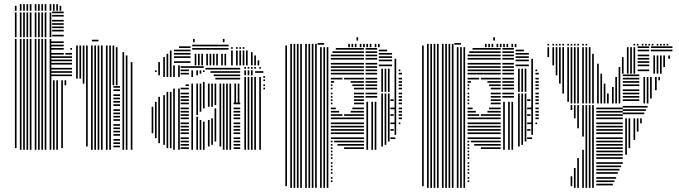

<svg xmlns="http://www.w3.org/2000/svg" viewBox="-20 -724 3282 928"><path d="M60 -8H52V-536H60ZM84 0H76V-536H84ZM100 0H92V-536H100ZM116 0H108V-536H116ZM132 0H124V-536H132ZM156 0H148V-536H156ZM172 0H164V-536H172ZM188 0H180V-536H188ZM204 0H196V-536H204ZM228 0H220V-536H228ZM244 0H236V-336H244ZM260 0H252V-336H260ZM284 -8H276V-336H284ZM300 -312H292V-336H300ZM328 -356H224V-364H328ZM328 -372H224V-380H328ZM328 -388H224V-396H328ZM328 -412H224V-420H328ZM328 -428H224V-436H328ZM328 -444H224V-452H328ZM288 -460H224V-468H288ZM328 -460H296V-468H328ZM288 -484H224V-492H288ZM328 -484H320V-492H328ZM288 -500H224V-508H288ZM288 -516H224V-524H288ZM404 -16H396V-312H404ZM428 0H420V-312H428ZM444 0H436V-312H444ZM460 0H452V-312H460ZM476 0H468V-312H476ZM500 0H492V-312H500ZM516 0H508V-312H516ZM560 -12H528V-20H560ZM560 -28H528V-36H560ZM560 -44H528V-52H560ZM560 -68H528V-76H560ZM560 -84H528V-92H560ZM560 -100H528V-108H560ZM560 -116H528V-124H560ZM560 -140H528V-148H560ZM560 -156H528V-164H560ZM560 -172H528V-180H560ZM560 -188H528V-196H560ZM560 -212H528V-220H560ZM560 -228H528V-236H560ZM560 -244H528V-252H560ZM560 -260H528V-268H560ZM560 -284H528V-292H560ZM560 -300H528V-308H560ZM356 -344H348V-504H356ZM372 -344H364V-504H372ZM388 -320H380V-504H388ZM404 -312H396V-504H404ZM428 -312H420V-504H428ZM444 -312H436V-504H444ZM460 -312H452V-504H460ZM476 -312H468V-504H476ZM500 -312H492V-504H500ZM516 -312H508V-504H516ZM532 -312H524V-504H532ZM548 -312H540V-496H548ZM456 -524H424V-532H456ZM580 0H572V-472H580ZM596 0H588V-456H596ZM620 0H612V-424H620ZM60 -544H52V-664H60ZM84 -544H76V-664H84ZM100 -544H92V-664H100ZM116 -544H108V-664H116ZM132 -544H124V-664H132ZM156 -544H148V-664H156ZM172 -544H164V-664H172ZM188 -544H180V-664H188ZM204 -544H196V-664H204ZM228 -544H220V-664H228ZM288 -548H232V-556H288ZM288 -572H232V-580H288ZM288 -588H232V-596H288ZM288 -604H232V-612H288ZM288 -620H232V-628H288ZM288 -644H232V-652H288ZM288 -660H232V-668H288ZM60 -672H52V-696H60ZM84 -672H76V-704H84ZM100 -672H92V-704H100ZM116 -672H108V-704H116ZM132 -672H124V-704H132ZM156 -672H148V-704H156ZM172 -672H164V-704H172ZM188 -672H180V-704H188ZM204 -672H196V-704H204ZM228 -672H220V-704H228ZM244 -672H236V-704H244ZM260 -672H252V-704H260ZM276 -672H268V-696H276Z M721 -80H713V-208H721ZM737 -56H729V-232H737ZM737 -376H729V-384H737ZM753 -32H745V-256H753ZM753 -360H745V-408H753ZM777 -24H769V-264H777ZM777 -352H769V-408H777ZM793 -8H785V-280H793ZM793 -352H785V-408H793ZM809 -8H801V-280H809ZM809 -352H801V-408H809ZM825 0H817V-296H825ZM825 -352H817V-408H825ZM849 0H841V-296H849ZM849 -352H841V-408H849ZM893 -4H853V-12H893ZM893 -20H853V-28H893ZM893 -36H853V-44H893ZM893 -52H853V-60H893ZM893 -76H853V-84H893ZM893 -92H853V-100H893ZM893 -108H853V-116H893ZM893 -124H853V-132H893ZM893 -148H853V-156H893ZM893 -164H853V-172H893ZM893 -180H853V-188H893ZM893 -196H853V-204H893ZM893 -220H853V-228H893ZM893 -236H853V-244H893ZM893 -252H853V-260H893ZM893 -268H853V-276H893ZM893 -292H853V-300H893ZM893 -308H877V-316H893ZM893 -364H853V-372H893ZM893 -380H853V-388H893ZM893 -396H853V-404H893ZM913 0H905V-320H913ZM913 -352H905V-384H913ZM937 0H929V-160H937ZM937 -168H929V-320H937ZM937 -360H929V-384H937ZM953 0H945V-144H953ZM953 -184H945V-320H953ZM953 -368H945V-384H953ZM969 0H961V-136H969ZM969 -200H961V-328H969ZM969 -376H961V-384H969ZM965 -396H893V-404H965ZM993 -16H985V-144H993ZM993 -208H985V-224H993ZM1009 -24H1001V-152H1009ZM1009 -208H1001V-224H1009ZM1025 -40H1017V-200H1025ZM1025 -216H1017V-224H1025ZM1049 -16H1041V-224H1049ZM1065 0H1057V-224H1065ZM1081 0H1073V-224H1081ZM1097 0H1089V-224H1097ZM1141 -4H1109V-12H1141ZM1141 -20H1109V-28H1141ZM1141 -36H1109V-44H1141ZM1141 -52H1109V-60H1141ZM1141 -76H1109V-84H1141ZM1141 -92H1109V-100H1141ZM1141 -108H1109V-116H1141ZM1141 -124H1109V-132H1141ZM1141 -148H1109V-156H1141ZM1141 -164H1109V-172H1141ZM1141 -180H1109V-188H1141ZM1141 -196H1109V-204H1141ZM1141 -220H1109V-228H1141ZM993 -224H985V-320H993ZM1009 -224H1001V-320H1009ZM1025 -224H1017V-320H1025ZM1049 -224H1041V-320H1049ZM1065 -224H1057V-320H1065ZM1081 -224H1073V-320H1081ZM1097 -224H1089V-320H1097ZM1121 -224H1113V-320H1121ZM1137 -224H1129V-320H1137ZM1141 -340H1021V-348H1141ZM1141 -356H1013V-364H1141ZM1141 -372H997V-380H1141ZM1141 -388H973V-396H1141ZM1169 0H1161V-352H1169ZM1185 0H1177V-352H1185ZM1201 0H1193V-352H1201ZM1217 0H1209V-352H1217ZM1241 0H1233V-352H1241ZM1261 -292H1253V-300H1261ZM1261 -308H1253V-316H1261ZM1261 -332H1253V-340H1261ZM1261 -348H1253V-356H1261ZM1169 -360H1161V-384H1169ZM1185 -360H1177V-384H1185ZM1201 -360H1193V-384H1201ZM1253 -372H1213V-380H1253ZM1169 -392H1161V-400H1169ZM1185 -392H1177V-400H1185ZM1201 -392H1193V-400H1201ZM1217 -392H1209V-400H1217ZM1241 -392H1233V-400H1241ZM753 -408H745V-424H753ZM777 -408H769V-448H777ZM793 -408H785V-464H793ZM809 -408H801V-480H809ZM901 -420H821V-428H901ZM901 -444H821V-452H901ZM901 -460H821V-468H901ZM901 -476H821V-484H901ZM901 -492H845V-500H901ZM929 -408H921V-464H929ZM945 -408H937V-464H945ZM961 -408H953V-464H961ZM985 -408H977V-464H985ZM1001 -408H993V-464H1001ZM1017 -408H1009V-464H1017ZM1033 -408H1025V-464H1033ZM1057 -408H1049V-464H1057ZM1073 -408H1065V-464H1073ZM1085 -484H909V-492H1085ZM1085 -500H909V-508H1085ZM1105 -408H1097V-480H1105ZM1129 -408H1121V-480H1129ZM1145 -408H1137V-480H1145ZM1161 -408H1153V-480H1161ZM1177 -408H1169V-480H1177ZM1201 -408H1193V-472H1201ZM1217 -408H1209V-456H1217ZM1233 -408H1225V-432H1233ZM1105 -488H1097V-496H1105ZM1129 -488H1121V-496H1129ZM1145 -488H1137V-496H1145ZM1161 -488H1153V-496H1161ZM921 -520H913V-536H921ZM1065 -520H1057V-536H1065Z M1367 176H1359V-496H1367ZM1391 184H1383V-496H1391ZM1407 184H1399V-496H1407ZM1423 184H1415V-496H1423ZM1439 184H1431V-496H1439ZM1463 184H1455V-496H1463ZM1479 184H1471V-496H1479ZM1495 184H1487V-496H1495ZM1511 184H1503V-496H1511ZM1535 184H1527V-496H1535ZM1551 184H1543V-496H1551ZM1567 184H1559V-496H1567ZM1587 156H1579V148H1587ZM1587 140H1579V132H1587ZM1587 116H1579V108H1587ZM1587 100H1579V92H1587ZM1587 84H1579V76H1587ZM1587 68H1579V60H1587ZM1587 44H1579V36H1587ZM1587 28H1579V20H1587ZM1587 12H1579V4H1587ZM1587 -4H1579V-12H1587ZM1739 -4H1643V-12H1739ZM1587 -20H1579V-28H1587ZM1739 -20H1611V-28H1739ZM1587 -36H1579V-44H1587ZM1739 -36H1595V-44H1739ZM1739 -52H1579V-60H1739ZM1739 -76H1579V-84H1739ZM1739 -92H1579V-100H1739ZM1739 -108H1579V-116H1739ZM1739 -124H1579V-132H1739ZM1739 -148H1579V-156H1739ZM1635 -164H1579V-172H1635ZM1739 -164H1643V-172H1739ZM1619 -180H1579V-188H1619ZM1739 -180H1675V-188H1739ZM1603 -196H1579V-204H1603ZM1739 -196H1683V-204H1739ZM1587 -220H1579V-228H1587ZM1739 -220H1691V-228H1739ZM1587 -236H1579V-244H1587ZM1739 -236H1691V-244H1739ZM1587 -252H1579V-260H1587ZM1739 -252H1691V-260H1739ZM1587 -268H1579V-276H1587ZM1739 -268H1691V-276H1739ZM1587 -292H1579V-300H1587ZM1739 -292H1691V-300H1739ZM1587 -308H1579V-316H1587ZM1739 -308H1683V-316H1739ZM1595 -324H1579V-332H1595ZM1739 -324H1675V-332H1739ZM1635 -340H1579V-348H1635ZM1739 -340H1643V-348H1739ZM1739 -364H1579V-372H1739ZM1739 -380H1579V-388H1739ZM1739 -396H1579V-404H1739ZM1739 -412H1579V-420H1739ZM1739 -436H1579V-444H1739ZM1739 -452H1579V-460H1739ZM1739 -468H1587V-476H1739ZM1739 -484H1603V-492H1739ZM1759 0H1751V-232H1759ZM1783 0H1775V-232H1783ZM1799 0H1791V-232H1799ZM1803 -252H1747V-260H1803ZM1803 -268H1747V-276H1803ZM1803 -292H1747V-300H1803ZM1803 -308H1747V-316H1803ZM1803 -324H1747V-332H1803ZM1803 -340H1747V-348H1803ZM1803 -364H1747V-372H1803ZM1803 -380H1747V-388H1803ZM1803 -396H1747V-404H1803ZM1803 -412H1747V-420H1803ZM1803 -436H1747V-444H1803ZM1803 -452H1747V-460H1803ZM1803 -468H1747V-476H1803ZM1803 -484H1747V-492H1803ZM1831 -16H1823V-272H1831ZM1847 -24H1839V-272H1847ZM1863 -40H1855V-272H1863ZM1891 -52H1867V-60H1891ZM1883 -92H1867V-100H1883ZM1891 -124H1867V-132H1891ZM1883 -164H1867V-172H1883ZM1891 -196H1867V-204H1891ZM1883 -236H1867V-244H1883ZM1831 -280H1823V-392H1831ZM1847 -280H1839V-392H1847ZM1863 -280H1855V-392H1863ZM1875 -404H1811V-412H1875ZM1875 -428H1811V-436H1875ZM1875 -444H1811V-452H1875ZM1875 -460H1811V-468H1875ZM1851 -476H1811V-484H1851ZM1895 -72H1887V-440H1895ZM1915 -124H1907V-132H1915ZM1923 -148H1907V-156H1923ZM1923 -164H1907V-172H1923ZM1923 -180H1907V-188H1923ZM1923 -196H1907V-204H1923ZM1923 -220H1907V-228H1923ZM1923 -236H1907V-244H1923ZM1923 -252H1907V-260H1923ZM1923 -268H1907V-276H1923ZM1923 -292H1907V-300H1923ZM1923 -308H1907V-316H1923ZM1923 -324H1907V-332H1923ZM1923 -340H1907V-348H1923ZM1923 -364H1907V-372H1923ZM1915 -380H1907V-388H1915ZM1367 -496H1359V-504H1367ZM1391 -496H1383V-512H1391ZM1407 -496H1399V-512H1407ZM1423 -496H1415V-512H1423ZM1439 -496H1431V-512H1439ZM1463 -496H1455V-512H1463ZM1479 -496H1471V-512H1479ZM1495 -496H1487V-512H1495ZM1511 -496H1503V-512H1511ZM1547 -508H1515V-516H1547ZM1671 -496H1663V-512H1671ZM1687 -496H1679V-512H1687ZM1703 -496H1695V-512H1703ZM1727 -496H1719V-512H1727ZM1743 -496H1735V-512H1743ZM1759 -496H1751V-512H1759ZM1775 -496H1767V-512H1775ZM1799 -496H1791V-512H1799ZM1815 -496H1807V-512H1815ZM1711 -528H1703V-544H1711Z M2028 176H2020V-496H2028ZM2052 184H2044V-496H2052ZM2068 184H2060V-496H2068ZM2084 184H2076V-496H2084ZM2100 184H2092V-496H2100ZM2124 184H2116V-496H2124ZM2140 184H2132V-496H2140ZM2156 184H2148V-496H2156ZM2172 184H2164V-496H2172ZM2196 184H2188V-496H2196ZM2212 184H2204V-496H2212ZM2228 184H2220V-496H2228ZM2248 156H2240V148H2248ZM2248 140H2240V132H2248ZM2248 116H2240V108H2248ZM2248 100H2240V92H2248ZM2248 84H2240V76H2248ZM2248 68H2240V60H2248ZM2248 44H2240V36H2248ZM2248 28H2240V20H2248ZM2248 12H2240V4H2248ZM2248 -4H2240V-12H2248ZM2400 -4H2304V-12H2400ZM2248 -20H2240V-28H2248ZM2400 -20H2272V-28H2400ZM2248 -36H2240V-44H2248ZM2400 -36H2256V-44H2400ZM2400 -52H2240V-60H2400ZM2400 -76H2240V-84H2400ZM2400 -92H2240V-100H2400ZM2400 -108H2240V-116H2400ZM2400 -124H2240V-132H2400ZM2400 -148H2240V-156H2400ZM2296 -164H2240V-172H2296ZM2400 -164H2304V-172H2400ZM2280 -180H2240V-188H2280ZM2400 -180H2336V-188H2400ZM2264 -196H2240V-204H2264ZM2400 -196H2344V-204H2400ZM2248 -220H2240V-228H2248ZM2400 -220H2352V-228H2400ZM2248 -236H2240V-244H2248ZM2400 -236H2352V-244H2400ZM2248 -252H2240V-260H2248ZM2400 -252H2352V-260H2400ZM2248 -268H2240V-276H2248ZM2400 -268H2352V-276H2400ZM2248 -292H2240V-300H2248ZM2400 -292H2352V-300H2400ZM2248 -308H2240V-316H2248ZM2400 -308H2344V-316H2400ZM2256 -324H2240V-332H2256ZM2400 -324H2336V-332H2400ZM2296 -340H2240V-348H2296ZM2400 -340H2304V-348H2400ZM2400 -364H2240V-372H2400ZM2400 -380H2240V-388H2400ZM2400 -396H2240V-404H2400ZM2400 -412H2240V-420H2400ZM2400 -436H2240V-444H2400ZM2400 -452H2240V-460H2400ZM2400 -468H2248V-476H2400ZM2400 -484H2264V-492H2400ZM2420 0H2412V-232H2420ZM2444 0H2436V-232H2444ZM2460 0H2452V-232H2460ZM2464 -252H2408V-260H2464ZM2464 -268H2408V-276H2464ZM2464 -292H2408V-300H2464ZM2464 -308H2408V-316H2464ZM2464 -324H2408V-332H2464ZM2464 -340H2408V-348H2464ZM2464 -364H2408V-372H2464ZM2464 -380H2408V-388H2464ZM2464 -396H2408V-404H2464ZM2464 -412H2408V-420H2464ZM2464 -436H2408V-444H2464ZM2464 -452H2408V-460H2464ZM2464 -468H2408V-476H2464ZM2464 -484H2408V-492H2464ZM2492 -16H2484V-272H2492ZM2508 -24H2500V-272H2508ZM2524 -40H2516V-272H2524ZM2552 -52H2528V-60H2552ZM2544 -92H2528V-100H2544ZM2552 -124H2528V-132H2552ZM2544 -164H2528V-172H2544ZM2552 -196H2528V-204H2552ZM2544 -236H2528V-244H2544ZM2492 -280H2484V-392H2492ZM2508 -280H2500V-392H2508ZM2524 -280H2516V-392H2524ZM2536 -404H2472V-412H2536ZM2536 -428H2472V-436H2536ZM2536 -444H2472V-452H2536ZM2536 -460H2472V-468H2536ZM2512 -476H2472V-484H2512ZM2556 -72H2548V-440H2556ZM2576 -124H2568V-132H2576ZM2584 -148H2568V-156H2584ZM2584 -164H2568V-172H2584ZM2584 -180H2568V-188H2584ZM2584 -196H2568V-204H2584ZM2584 -220H2568V-228H2584ZM2584 -236H2568V-244H2584ZM2584 -252H2568V-260H2584ZM2584 -268H2568V-276H2584ZM2584 -292H2568V-300H2584ZM2584 -308H2568V-316H2584ZM2584 -324H2568V-332H2584ZM2584 -340H2568V-348H2584ZM2584 -364H2568V-372H2584ZM2576 -380H2568V-388H2576ZM2028 -496H2020V-504H2028ZM2052 -496H2044V-512H2052ZM2068 -496H2060V-512H2068ZM2084 -496H2076V-512H2084ZM2100 -496H2092V-512H2100ZM2124 -496H2116V-512H2124ZM2140 -496H2132V-512H2140ZM2156 -496H2148V-512H2156ZM2172 -496H2164V-512H2172ZM2208 -508H2176V-516H2208ZM2332 -496H2324V-512H2332ZM2348 -496H2340V-512H2348ZM2364 -496H2356V-512H2364ZM2388 -496H2380V-512H2388ZM2404 -496H2396V-512H2404ZM2420 -496H2412V-512H2420ZM2436 -496H2428V-512H2436ZM2460 -496H2452V-512H2460ZM2476 -496H2468V-512H2476ZM2372 -528H2364V-544H2372Z M2746 176H2738V128H2746ZM2746 -192H2738V-216H2746ZM2762 184H2754V88H2762ZM2762 -152H2754V-216H2762ZM2778 184H2770V40H2778ZM2778 -104H2770V-216H2778ZM2802 184H2794V0H2802ZM2802 -64H2794V-216H2802ZM2818 184H2810V-216H2818ZM2834 184H2826V-216H2834ZM2850 184H2842V-216H2850ZM2942 172H2862V164H2942ZM2950 156H2862V148H2950ZM2958 140H2862V132H2958ZM2966 116H2862V108H2966ZM2974 100H2862V92H2974ZM2982 84H2862V76H2982ZM2990 68H2862V60H2990ZM2990 44H2862V36H2990ZM2990 28H2862V20H2990ZM2990 12H2862V4H2990ZM2990 -4H2862V-12H2990ZM2990 -20H2862V-28H2990ZM2990 -36H2862V-44H2990ZM2990 -52H2862V-60H2990ZM2990 -76H2862V-84H2990ZM2990 -92H2862V-100H2990ZM2990 -108H2862V-116H2990ZM2990 -124H2862V-132H2990ZM2990 -148H2862V-156H2990ZM2990 -164H2862V-172H2990ZM2990 -180H2862V-188H2990ZM2990 -196H2862V-204H2990ZM3010 24H3002V-152H3010ZM3026 -8H3018V-152H3026ZM3050 -48H3042V-152H3050ZM3066 -88H3058V-152H3066ZM3082 -128H3074V-152H3082ZM3094 -172H2990V-180H3094ZM3102 -188H2990V-196H3102ZM3110 -204H2990V-212H3110ZM2674 -360H2666V-368H2674ZM2690 -320H2682V-368H2690ZM2706 -272H2698V-368H2706ZM2730 -232H2722V-368H2730ZM2746 -224H2738V-368H2746ZM2762 -224H2754V-368H2762ZM2778 -224H2770V-368H2778ZM2802 -224H2794V-368H2802ZM2818 -224H2810V-368H2818ZM2834 -224H2826V-368H2834ZM2850 -224H2842V-368H2850ZM2874 -224H2866V-368H2874ZM2890 -224H2882V-368H2890ZM2906 -224H2898V-320H2906ZM2922 -224H2914V-272H2922ZM2946 -224H2938V-304H2946ZM2962 -224H2954V-352H2962ZM2978 -224H2970V-368H2978ZM3070 -236H2990V-244H3070ZM3070 -252H2990V-260H3070ZM3070 -268H2990V-276H3070ZM3070 -284H2990V-292H3070ZM3070 -308H2990V-316H3070ZM3070 -324H2990V-332H3070ZM3070 -340H2990V-348H3070ZM3070 -356H2990V-364H3070ZM3098 -224H3090V-352H3098ZM3114 -224H3106V-352H3114ZM3130 -248H3122V-352H3130ZM3154 -288H3146V-352H3154ZM3170 -336H3162V-352H3170ZM2634 -448H2626V-496H2634ZM2658 -408H2650V-496H2658ZM2674 -368H2666V-496H2674ZM2690 -368H2682V-496H2690ZM2706 -368H2698V-496H2706ZM2730 -368H2722V-496H2730ZM2746 -368H2738V-496H2746ZM2762 -368H2754V-496H2762ZM2778 -368H2770V-496H2778ZM2802 -368H2794V-496H2802ZM2818 -368H2810V-496H2818ZM2834 -368H2826V-496H2834ZM2850 -368H2842V-464H2850ZM2874 -368H2866V-416H2874ZM2978 -368H2970V-400H2978ZM2994 -368H2986V-448H2994ZM3018 -368H3010V-496H3018ZM3034 -368H3026V-496H3034ZM3050 -368H3042V-496H3050ZM3118 -380H3062V-388H3118ZM3118 -404H3062V-412H3118ZM3118 -420H3062V-428H3118ZM3118 -436H3062V-444H3118ZM3118 -452H3062V-460H3118ZM3118 -476H3062V-484H3118ZM3118 -492H3062V-500H3118ZM3146 -368H3138V-456H3146ZM3162 -368H3154V-456H3162ZM3178 -368H3170V-456H3178ZM3194 -400H3186V-456H3194ZM3218 -440H3210V-456H3218ZM3230 -476H3126V-484H3230ZM3230 -492H3126V-500H3230ZM2634 -504H2626V-512H2634ZM2658 -504H2650V-512H2658ZM2674 -504H2666V-512H2674ZM2690 -504H2682V-512H2690ZM2706 -504H2698V-512H2706ZM2730 -504H2722V-512H2730ZM2746 -504H2738V-512H2746ZM2762 -504H2754V-512H2762ZM2778 -504H2770V-512H2778ZM2802 -504H2794V-512H2802ZM2818 -504H2810V-512H2818ZM3050 -504H3042V-512H3050ZM3066 -504H3058V-512H3066ZM3090 -504H3082V-512H3090ZM3106 -504H3098V-512H3106ZM3122 -504H3114V-512H3122ZM3138 -504H3130V-512H3138ZM3162 -504H3154V-512H3162ZM3178 -504H3170V-512H3178ZM3194 -504H3186V-512H3194ZM3210 -504H3202V-512H3210Z"/></svg>

Font: Rubik Lines
Style: Regular
Weight: 400
Designer: Hubert and Fischer, NaN
Foundry: Hubert and Fischer, NaN
Version: Version 2.201